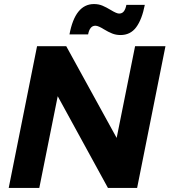

<svg xmlns="http://www.w3.org/2000/svg" viewBox="-20 -928 837 948"><path d="M647 -700H797L657 0H513L265 -453L174 0H23L163 -700H307L556 -247ZM575 -755Q553 -755 534 -762.5Q515 -770 492 -784Q481 -791 470 -796Q459 -801 451 -801Q423 -801 415 -758H323Q351 -908 444 -908Q467 -908 486 -900Q505 -892 528 -878Q556 -861 568 -861Q583 -861 591.5 -872Q600 -883 604 -904H695Q681 -832 652.5 -793.5Q624 -755 575 -755Z"/></svg>

Font: Gontserrat SemiBold
Style: Italic
Weight: 600
Italic angle: -11.3°
Designer: Julieta Ulanovsky
Foundry: Julieta Ulanovsky
Version: Version 6.001